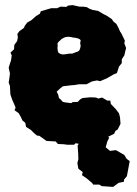

<svg xmlns="http://www.w3.org/2000/svg" viewBox="-20 -542 537 752"><path d="M244 25 230 23 207 22 198 12 180 11 162 10 147 -1 134 -10 125 -11 114 -20 101 -33 82 -45 79 -61 68 -70 62 -83 53 -99 37 -110 41 -121 36 -133 28 -151 21 -171 20 -183 19 -205 14 -219 16 -231 19 -254 14 -277 19 -293 23 -305 26 -325 21 -336 35 -349 36 -366 47 -381 50 -396 48 -409 56 -420 74 -433 77 -441 87 -454 103 -463 121 -479 136 -488 140 -498 157 -503 181 -510H204L217 -516L240 -515L246 -520L264 -522L291 -516H306L320 -514L330 -508L343 -503L365 -499L385 -487L399 -480L418 -467L424 -458L436 -448L444 -433L450 -419L456 -410L469 -383L467 -372L474 -354L471 -343L467 -325L457 -310V-295L446 -281L438 -256L424 -250L398 -235L372 -224L360 -227L340 -223L319 -212H302H290L272 -209L259 -208L226 -204L216 -196L202 -183L208 -171L211 -158L217 -153L226 -143L235 -141L259 -138L264 -142L285 -143L293 -152L303 -158L334 -161L356 -160L365 -156L380 -160L400 -148H412L414 -135L434 -114L446 -98L450 -83L452 -57L441 -35L432 -29L427 -18L403 -6L387 3L368 6H352L338 14L313 19L294 22L276 19L270 25ZM223 -329H231L239 -330L245 -331L252 -332H263L271 -335L278 -338L285 -340L291 -345L294 -353L296 -362L294 -372L295 -379L296 -385L291 -389L284 -392L275 -394L266 -395L257 -397L249 -398L237 -397L230 -394L221 -389L216 -384L210 -379L205 -372L206 -363L205 -354L206 -345L208 -337L214 -332ZM378 187 369 181H345L341 175L320 157L301 144L304 132L287 119L283 97L287 81L286 56L284 28L299 5L317 -6L343 -20L361 -26L391 -16H398L401 -7L408 -3L400 13L394 35L411 49L434 46L467 65L476 80L488 89L483 116L477 148L466 161L465 170L445 174L423 190Z"/></svg>

Font: Winky Rough ExtraBold
Style: Regular
Weight: 800
Designer: Simon Atzbach
Foundry: typofactur
Version: Version 1.206; ttfautohint (v1.8.4.7-5d5b)